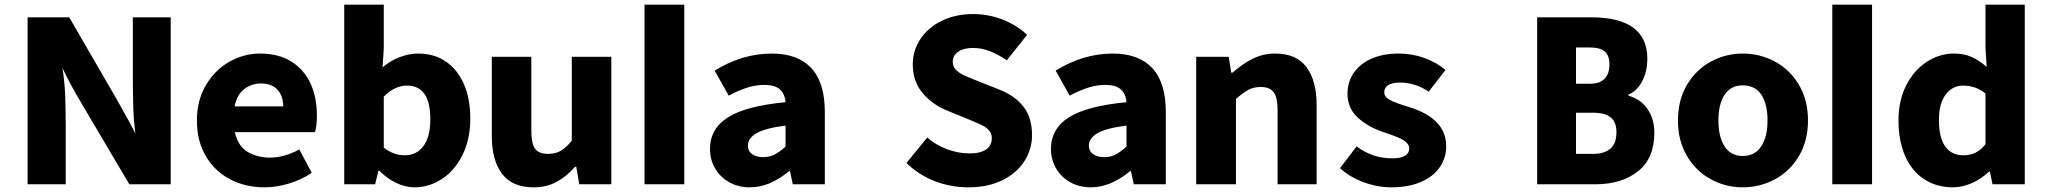

<svg xmlns="http://www.w3.org/2000/svg" viewBox="-20 -788 8750 821"><path d="M98 -714H276L477 -367Q538 -260 559 -217Q552 -267 550 -326.5Q548 -386 548 -473V-714H710V0H533L328 -347Q276 -434 247 -498Q256 -441 258.5 -384.5Q261 -328 261 -243V0H98Z M822 -273Q822 -358 860 -423Q898 -488 960 -523.5Q1022 -559 1092 -559Q1171 -559 1225.5 -525Q1280 -491 1307.5 -431.5Q1335 -372 1335 -296Q1335 -249 1327 -223H984Q998 -162 1039.5 -138Q1081 -114 1134 -114Q1195 -114 1260 -149L1313 -49Q1269 -19 1215 -3Q1161 13 1111 13Q1029 13 963.5 -21.5Q898 -56 860 -120.5Q822 -185 822 -273ZM1191 -333Q1191 -377 1167 -404Q1143 -431 1095 -431Q1057 -431 1025.5 -408Q994 -385 983 -333Z M1602 -58H1598L1584 0H1452V-768H1621V-581L1616 -500Q1650 -529 1690 -544Q1730 -559 1769 -559Q1837 -559 1887 -524.5Q1937 -490 1964 -427.5Q1991 -365 1991 -282Q1991 -192 1957.5 -125Q1924 -58 1869.5 -22.5Q1815 13 1752 13Q1714 13 1675 -5.5Q1636 -24 1602 -58ZM1820 -279Q1820 -422 1720 -422Q1668 -422 1621 -375V-157Q1662 -124 1712 -124Q1760 -124 1790 -162.5Q1820 -201 1820 -279Z M2083 -207V-545H2252V-230Q2252 -173 2268.5 -151.5Q2285 -130 2323 -130Q2354 -130 2376.5 -142.5Q2399 -155 2425 -186V-545H2594V0H2457L2444 -75H2439Q2401 -32 2358.5 -9.5Q2316 13 2261 13Q2171 13 2127 -44.5Q2083 -102 2083 -207Z M2736 -768H2906V0H2736Z M3016 -151Q3016 -238 3093 -286.5Q3170 -335 3339 -351Q3336 -387 3314.5 -406Q3293 -425 3248 -425Q3214 -425 3177.5 -414Q3141 -403 3096 -379L3036 -486Q3154 -559 3280 -559Q3391 -559 3449 -497Q3507 -435 3507 -309V0H3370L3358 -56H3354Q3271 13 3187 13Q3137 13 3098 -9Q3059 -31 3037.5 -68.5Q3016 -106 3016 -151ZM3339 -161V-251Q3252 -240 3215 -218.5Q3178 -197 3178 -165Q3178 -142 3196 -129Q3214 -116 3244 -116Q3270 -116 3291 -126.5Q3312 -137 3339 -161Z M3856 -91 3945 -200Q3981 -168 4029.5 -150Q4078 -132 4126 -132Q4173 -132 4197 -149Q4221 -166 4221 -197Q4221 -217 4209 -230.5Q4197 -244 4181.5 -251.5Q4166 -259 4121 -278L4028 -316Q3965 -342 3924 -391.5Q3883 -441 3883 -513Q3883 -572 3916 -621.5Q3949 -671 4008 -699.5Q4067 -728 4141 -728Q4205 -728 4265.5 -705Q4326 -682 4372 -639L4285 -530Q4209 -583 4141 -583Q4101 -583 4077.5 -567Q4054 -551 4054 -523Q4054 -503 4067.5 -489.5Q4081 -476 4100 -467Q4119 -458 4162 -441L4253 -405Q4321 -378 4357 -331Q4393 -284 4393 -210Q4393 -150 4360.5 -99Q4328 -48 4266.5 -17.5Q4205 13 4121 13Q4046 13 3978 -13Q3910 -39 3856 -91Z M4474 -151Q4474 -238 4551 -286.5Q4628 -335 4797 -351Q4794 -387 4772.5 -406Q4751 -425 4706 -425Q4672 -425 4635.5 -414Q4599 -403 4554 -379L4494 -486Q4612 -559 4738 -559Q4849 -559 4907 -497Q4965 -435 4965 -309V0H4828L4816 -56H4812Q4729 13 4645 13Q4595 13 4556 -9Q4517 -31 4495.5 -68.5Q4474 -106 4474 -151ZM4797 -161V-251Q4710 -240 4673 -218.5Q4636 -197 4636 -165Q4636 -142 4654 -129Q4672 -116 4702 -116Q4728 -116 4749 -126.5Q4770 -137 4797 -161Z M5095 -545H5234L5245 -477H5250Q5294 -516 5338 -537.5Q5382 -559 5433 -559Q5523 -559 5566.5 -501Q5610 -443 5610 -338V0H5443V-317Q5443 -372 5426 -394Q5409 -416 5371 -416Q5341 -416 5318.5 -404Q5296 -392 5265 -365V0H5095Z M5710 -69 5781 -162Q5849 -111 5933 -111Q5970 -111 5988 -122Q6006 -133 6006 -153Q6006 -169 5991 -181Q5976 -193 5958 -200.5Q5940 -208 5893 -224Q5826 -247 5784 -287Q5742 -327 5742 -387Q5742 -438 5769 -477Q5796 -516 5845.5 -537.5Q5895 -559 5960 -559Q6019 -559 6071 -540Q6123 -521 6161 -489L6089 -396Q6032 -435 5966 -435Q5933 -435 5916 -424Q5899 -413 5899 -394Q5899 -374 5922.5 -361Q5946 -348 6006 -330Q6164 -281 6164 -163Q6164 -113 6136.5 -73Q6109 -33 6056 -10Q6003 13 5929 13Q5870 13 5810.5 -9Q5751 -31 5710 -69Z M6553 -714H6783Q7024 -714 7024 -537Q7024 -483 7002.5 -441.5Q6981 -400 6943 -383V-379Q6996 -364 7025 -321.5Q7054 -279 7054 -221Q7054 -111 6984 -55.5Q6914 0 6802 0H6553ZM6892 -222Q6892 -266 6867.5 -286Q6843 -306 6791 -306H6719V-130H6791Q6892 -130 6892 -222ZM6862 -512Q6862 -551 6842 -568Q6822 -585 6778 -585H6719V-430H6779Q6821 -430 6841.5 -451.5Q6862 -473 6862 -512Z M7155 -273Q7155 -360 7193.5 -425Q7232 -490 7295.5 -524.5Q7359 -559 7432 -559Q7506 -559 7570 -524.5Q7634 -490 7672.5 -425Q7711 -360 7711 -273Q7711 -186 7672.5 -121Q7634 -56 7570 -21.5Q7506 13 7432 13Q7359 13 7295.5 -21.5Q7232 -56 7193.5 -121Q7155 -186 7155 -273ZM7538 -273Q7538 -343 7511.5 -383Q7485 -423 7432 -423Q7381 -423 7354.5 -383Q7328 -343 7328 -273Q7328 -203 7354.5 -162Q7381 -121 7432 -121Q7484 -121 7511 -162Q7538 -203 7538 -273Z M7815 -768H7985V0H7815Z M8098 -273Q8098 -359 8131.5 -424Q8165 -489 8219.5 -524Q8274 -559 8335 -559Q8378 -559 8410.5 -544.5Q8443 -530 8475 -502L8470 -584V-768H8638V0H8500L8489 -54H8485Q8452 -23 8411.5 -5Q8371 13 8331 13Q8261 13 8208 -21.5Q8155 -56 8126.5 -121Q8098 -186 8098 -273ZM8470 -171V-388Q8429 -422 8374 -422Q8329 -422 8300 -384Q8271 -346 8271 -275Q8271 -199 8298 -161.5Q8325 -124 8376 -124Q8404 -124 8427 -135Q8450 -146 8470 -171Z"/></svg>

Font: Nebula Sans Bold
Style: Regular
Weight: 700
Designer: Paul D. Hunt for Adobe (as Source Sans)
Foundry: Nebula Entertainment & Broadcasting LLC
Version: Version 1.010